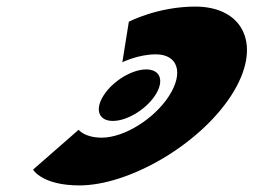

<svg xmlns="http://www.w3.org/2000/svg" viewBox="-20 -548 770 583"><path d="M423.9 -337.2C380.6 -337.2 323.1 -302.3 295.1 -259C267 -215.7 279.3 -180.8 322.6 -180.8C366 -180.8 423.4 -215.7 451.5 -259C479.5 -302.3 467.3 -337.2 423.9 -337.2ZM289.2 -130C236.2 -130 218.8 -154 218.8 -154L80.4 -33C80.4 -33 107.3 15 221.3 15C370.3 15 584.3 -107 682.1 -258C779.3 -408 721 -528 573 -528C459 -528 371.2 -482 371.2 -482L351.5 -359C351.5 -359 400.1 -383 453.1 -383C520.1 -383 538.8 -327 492.8 -256C447.5 -186 356.2 -130 289.2 -130Z"/></svg>

Font: Hussar
Style: BdWodka
Weight: 700
Foundry: Cannot Into Space Fonts
Version: Version 2.00